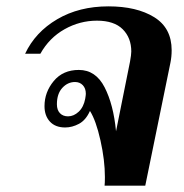

<svg xmlns="http://www.w3.org/2000/svg" viewBox="-20 -584 580 604"><path d="M310 -27Q310 -80 296 -142.5Q282 -205 263 -235Q250 -206 228.5 -194.5Q207 -183 185 -183Q154 -183 137 -201.5Q120 -220 120 -250Q120 -294 149 -329Q178 -364 228 -364Q281 -364 309 -309.5Q337 -255 345 -171L389 -390Q393 -412 393 -422Q393 -465 366 -492Q339 -519 285 -519Q231 -519 183 -492Q135 -465 107 -415H59Q91 -483 160 -523.5Q229 -564 321 -564Q410 -564 465 -530Q520 -496 520 -426Q520 -405 516 -386L437 0H309Q310 -8 310 -27ZM248 -273Q250 -285 250 -289Q250 -306 240.5 -316Q231 -326 216 -326Q193 -326 176 -307.5Q159 -289 159 -256Q159 -238 168.5 -228Q178 -218 194 -218Q212 -218 227.5 -232.5Q243 -247 248 -273Z"/></svg>

Font: Trirong SemiBold
Style: Italic
Weight: 600
Italic angle: -12°
Designer: Katatrad Team
Foundry: CadsonDemak
Version: Version 1.001